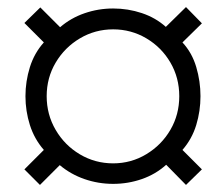

<svg xmlns="http://www.w3.org/2000/svg" viewBox="-20 -620 610 543"><path d="M93 -97 49 -141 104 -196Q77 -227 64.5 -266.5Q52 -306 52 -348Q52 -390 64.5 -430Q77 -470 104 -500L49 -555L94 -599L150 -543Q180 -569 219 -582.5Q258 -596 300 -596Q342 -596 381 -583Q420 -570 449 -544L506 -600L551 -554L496 -500Q523 -471 535 -430.5Q547 -390 547 -348Q547 -306 535 -266.5Q523 -227 496 -196L551 -141L506 -97L450 -154Q420 -127 381 -113.5Q342 -100 300 -100Q258 -100 219 -113.5Q180 -127 149 -153ZM300 -158Q351 -158 394 -184Q437 -210 462 -253Q487 -296 487 -348Q487 -400 462 -443Q437 -486 394 -511.5Q351 -537 300 -537Q249 -537 206 -511.5Q163 -486 137.5 -443Q112 -400 112 -348Q112 -296 137.5 -252.5Q163 -209 206 -183.5Q249 -158 300 -158Z"/></svg>

Font: Archivo Condensed Light
Style: Italic
Weight: 300
Width: 3
Italic angle: -10°
Designer: Hector Gatti
Foundry: Omnibus-Type
Version: Version 2.001